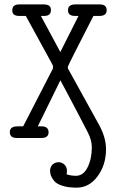

<svg xmlns="http://www.w3.org/2000/svg" viewBox="-20 -631 565 878"><path d="M24.9 -26.9Q24.9 -52.7 59.1 -53.2H85.9L220.2 -314Q225.1 -323.7 220.2 -335L98.1 -558.1H67.9Q35.6 -558.1 36.1 -584Q36.1 -610.8 67.9 -610.8H180.2Q213.4 -610.8 212.9 -585Q212.9 -558.1 182.1 -558.1H167L255.9 -393.1L338.9 -558.1H323.2Q291 -558.1 291 -584Q291 -610.8 324.2 -610.8H436Q468.3 -610.8 467.8 -584Q467.8 -558.1 434.1 -558.1H407.2Q290 -330.1 290 -325.2Q290 -316.4 293.9 -312L429.2 -66.9Q465.3 -3.9 464.8 51.8Q464.8 122.6 426.5 174.8Q388.2 227.1 330.1 227.1Q292 227.1 265.4 218.5Q238.8 210 227.8 196.5Q216.8 183.1 212.9 172.1Q209 161.1 209 150.9Q209 131.8 220.5 121.3Q231.9 110.8 248 110.8Q263.2 110.8 274.7 121.8Q286.1 132.8 286.1 149.9Q286.1 159.7 284.2 166Q304.2 172.9 327.1 172.9Q361.3 172.9 380.6 134Q399.9 95.2 399.9 42Q399.9 9.8 380.9 -26.9Q362.8 -61 333 -118.9Q303.2 -176.8 280.5 -218.3Q257.8 -259.8 256.8 -263.2H255.9L152.8 -53.2H169.9Q202.1 -53.2 202.1 -25.9Q202.1 0 168.9 0H57.1Q24.9 0 24.9 -26.9Z"/></svg>

Font: CMU Typewriter Text
Style: Light
Weight: 200
Version: Version 0.7.0